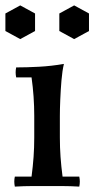

<svg xmlns="http://www.w3.org/2000/svg" viewBox="-20 -690 350 712"><path d="M274 -35Q278 -17 274 2Q240 0 212 0Q184 0 155 0Q126 0 98 0Q70 0 35 2Q31 -17 35 -35H97Q102 -73 104.5 -108Q107 -143 107 -180V-260Q107 -332 97 -403H40Q36 -422 40 -440Q79 -440 125 -442.5Q171 -445 217 -453Q211 -428 208 -392.5Q205 -357 203.5 -321Q202 -285 202 -260V-180Q202 -143 204.5 -108Q207 -73 212 -35ZM55 -670 110 -640V-575L55 -545L0 -575V-640ZM255 -670 310 -640V-575L255 -545L200 -575V-640Z"/></svg>

Font: Poltawski Nowy
Style: Regular
Weight: 400
Designer: Adam Pótawski, Mateusz Machalski, Borys Kosmynka, Ania Wieluska
Foundry: Capitalics.wtf
Version: Version 1.001;gftools[0.9.25]